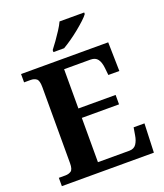

<svg xmlns="http://www.w3.org/2000/svg" viewBox="-165 -1040 983 1149"><g transform="rotate(-20 326.5 -465.5)"><path d="M28 0V-53H70Q91 -53 106 -63Q121 -73 121 -113V-596Q121 -639 106.5 -650Q92 -661 70 -661H28V-714H583L587 -530H517L512 -577Q508 -614 493.5 -633.5Q479 -653 448 -653H280V-403H517V-343H280V-61H480Q510 -61 524.5 -82.5Q539 -104 544 -137L552 -184H621L614 0ZM255 -784Q270 -803 288.5 -829Q307 -855 324.5 -882Q342 -909 352 -931H509V-921Q500 -908 478.5 -888Q457 -868 430 -846Q403 -824 375 -804.5Q347 -785 323 -771H255Z"/></g></svg>

Font: Noto Serif Test
Style: Regular
Weight: 400
Version: Version 1.000